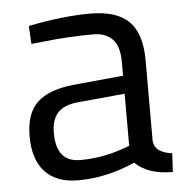

<svg xmlns="http://www.w3.org/2000/svg" viewBox="-43 -553 588 605"><g transform="rotate(-5 250.5 -250.0)"><path d="M425 -349V-93Q428 -56 483 -49L480 10Q401 10 361 -30Q271 10 181 10Q112 10 76 -29Q40 -68 40 -141Q40 -214 77 -248.5Q114 -283 193 -291L350 -306V-349Q350 -400 328 -422Q306 -444 268 -444Q188 -444 102 -434L71 -431L68 -488Q178 -510 263 -510Q348 -510 386.5 -471Q425 -432 425 -349ZM117 -145Q117 -53 193 -53Q261 -53 327 -76L350 -84V-249L202 -235Q157 -231 137 -209Q117 -187 117 -145Z"/></g></svg>

Font: Titillium Web[RUS by Daymarius]
Style: Regular
Weight: 400
Designer: Cyrillization by Daymarius
Foundry: Cyrillization by Daymarius
Version: Version 1.002 September 11, 2018